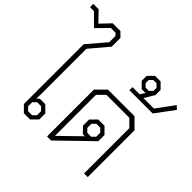

<svg xmlns="http://www.w3.org/2000/svg" viewBox="-245 -1166 1406 1406"><g transform="rotate(45 458.0 -463.0)"><path d="M126 -48V-667L248 -810V-875L231 -892H183L96 -804L8 -892H-33V-926H22L96 -850L168 -926H248L284 -890V-800L164 -658V-183L162 -141L182 -158H238L286 -110V-48L238 0H174ZM226 -32 252 -58V-100L226 -126H186L160 -100V-58L186 -32Z M414 -485 487 -558H762L835 -485V0H797V-469L743 -523H506L452 -469V-44L609 -197H588L544 -242V-305L592 -353H656L704 -305V-241L456 0H414ZM644 -227 670 -253V-295L644 -321H604L578 -295V-253L604 -227Z M601 -698H675L699 -735H659L616 -778V-829L659 -873H717L761 -829V-775L714 -698H823L923 -834L949 -810L842 -666H601ZM705 -763 729 -787V-819L705 -843H672L648 -819V-787L672 -763Z"/></g></svg>

Font: Chakra Petch ExtraLight
Style: Regular
Weight: 275
Designer: Katatrad Aksorn Co.,Ltd.
Foundry: Cadson Demak Co.,Ltd.
Version: Version 1.000; ttfautohint (v1.6)